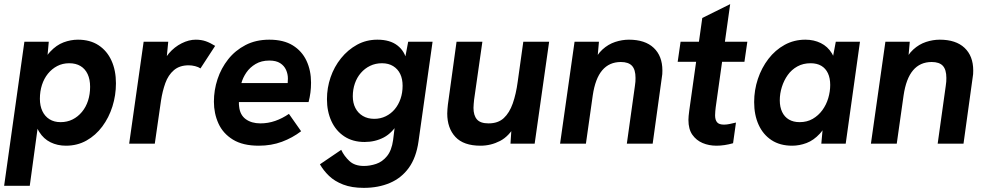

<svg xmlns="http://www.w3.org/2000/svg" viewBox="-22 -695 4772 929"><path d="M-2 204 96 -493H214L202 -361L170 -354Q191 -413 221 -445Q251 -477 285.5 -490Q320 -503 355 -503Q414 -503 455 -476Q496 -449 517.5 -401.5Q539 -354 539 -292Q539 -234 522 -180Q505 -126 473 -83Q441 -40 396.5 -15Q352 10 297 10Q256 10 222.5 -6.5Q189 -23 168 -56.5Q147 -90 144 -140L168 -133L122 204ZM271 -104Q303 -104 329 -117Q355 -130 374.5 -153.5Q394 -177 404 -208Q414 -239 414 -275Q414 -311 402 -336.5Q390 -362 367.5 -375.5Q345 -389 313 -389Q281 -389 255 -375.5Q229 -362 210 -338.5Q191 -315 181 -284Q171 -253 171 -217Q171 -183 183 -157.5Q195 -132 217.5 -118Q240 -104 271 -104Z M603 0 673 -493H792L779 -359L758 -362Q768 -405 795 -436.5Q822 -468 857 -485.5Q892 -503 925 -503Q952 -503 973.5 -495.5Q995 -488 1019 -473L948 -364Q938 -371 922 -375Q906 -379 891 -379Q847 -379 819.5 -355.5Q792 -332 778 -293Q764 -254 757 -208L727 0Z M1230 10Q1153 10 1105 -19.5Q1057 -49 1035 -97.5Q1013 -146 1013 -203Q1013 -259 1030.5 -312Q1048 -365 1082 -408Q1116 -451 1166 -477Q1216 -503 1281 -503Q1350 -503 1394.5 -475.5Q1439 -448 1461 -401Q1483 -354 1483 -295Q1483 -270 1480 -247Q1477 -224 1471 -201H1134Q1134 -195 1134 -190Q1134 -185 1135 -180Q1139 -139 1167 -118.5Q1195 -98 1238 -98Q1275 -98 1309.5 -110Q1344 -122 1376 -144L1435 -60Q1393 -28 1342 -9Q1291 10 1230 10ZM1366 -270Q1369 -283 1370 -293Q1371 -303 1371 -315Q1371 -337 1362 -357Q1353 -377 1333.5 -389.5Q1314 -402 1281 -402Q1243 -402 1215 -385.5Q1187 -369 1170 -344Q1153 -319 1146 -293H1407Z M1738 214Q1680 214 1638.5 198Q1597 182 1570 156Q1543 130 1526 100L1629 30Q1643 60 1668.5 84Q1694 108 1739 108Q1768 108 1798 98Q1828 88 1850.5 60.5Q1873 33 1880 -17L1893 -122L1909 -107Q1877 -52 1835 -30Q1793 -8 1742 -8Q1685 -8 1644 -35Q1603 -62 1581.5 -109Q1560 -156 1560 -215Q1560 -270 1577.5 -321Q1595 -372 1628 -413Q1661 -454 1705.5 -478.5Q1750 -503 1804 -503Q1865 -503 1901 -475Q1937 -447 1946 -400L1933 -387L1953 -493H2071L2003 -11Q1992 67 1956.5 116.5Q1921 166 1865 190Q1809 214 1738 214ZM1789 -120Q1819 -120 1844.5 -132.5Q1870 -145 1888 -166.5Q1906 -188 1916 -217Q1926 -246 1926 -280Q1926 -313 1914.5 -337Q1903 -361 1880.5 -375Q1858 -389 1826 -389Q1795 -389 1769 -376.5Q1743 -364 1724 -342Q1705 -320 1695 -291Q1685 -262 1685 -229Q1685 -197 1697.5 -172.5Q1710 -148 1733.5 -134Q1757 -120 1789 -120Z M2303 10Q2221 10 2181.5 -32.5Q2142 -75 2142 -146Q2142 -157 2143 -167Q2144 -177 2145 -188L2187 -493H2312L2272 -213Q2271 -202 2270 -192Q2269 -182 2269 -173Q2269 -137 2285.5 -117.5Q2302 -98 2342 -98Q2388 -98 2415.5 -123.5Q2443 -149 2459 -194.5Q2475 -240 2483 -300L2510 -493H2635L2565 0H2448L2455 -107L2473 -93Q2442 -36 2397.5 -13Q2353 10 2303 10Z M2688 0 2758 -493H2876L2866 -381L2846 -385Q2865 -430 2893 -455.5Q2921 -481 2954.5 -492Q2988 -503 3021 -503Q3099 -503 3141 -463.5Q3183 -424 3183 -354Q3183 -345 3182.5 -336.5Q3182 -328 3180 -318L3136 0H3011L3050 -279Q3052 -291 3052.5 -300Q3053 -309 3053 -318Q3053 -358 3036 -376.5Q3019 -395 2982 -395Q2926 -395 2892 -355Q2858 -315 2846 -233L2813 0Z M3445 10Q3408 10 3377.5 -3Q3347 -16 3328 -43Q3309 -70 3309 -115Q3309 -124 3310 -134Q3311 -144 3313 -160L3376 -608L3511 -675L3441 -176Q3440 -167 3439 -157Q3438 -147 3438 -137Q3438 -115 3447.5 -103.5Q3457 -92 3481 -92Q3494 -92 3508 -95Q3522 -98 3539 -102L3525 -2Q3504 4 3483.5 7Q3463 10 3445 10ZM3257 -396 3271 -493H3594L3580 -396Z M3811 10Q3752 10 3711 -17Q3670 -44 3648.5 -91.5Q3627 -139 3627 -201Q3627 -259 3645 -313Q3663 -367 3696 -410Q3729 -453 3774.5 -478Q3820 -503 3875 -503Q3916 -503 3949.5 -486.5Q3983 -470 4003 -437Q4023 -404 4022 -353L3997 -360L4022 -493H4139L4070 0H3952L3964 -132L3995 -139Q3974 -80 3944.5 -48Q3915 -16 3880.5 -3Q3846 10 3811 10ZM3847 -104Q3883 -104 3910.5 -120Q3938 -136 3957 -162Q3976 -188 3985.5 -220Q3995 -252 3995 -284Q3995 -317 3984 -340.5Q3973 -364 3952 -376.5Q3931 -389 3900 -389Q3864 -389 3836 -373.5Q3808 -358 3789.5 -332Q3771 -306 3761 -274Q3751 -242 3751 -210Q3751 -177 3762.5 -153Q3774 -129 3795.5 -116.5Q3817 -104 3847 -104Z M4192 0 4262 -493H4380L4370 -381L4350 -385Q4369 -430 4397 -455.5Q4425 -481 4458.5 -492Q4492 -503 4525 -503Q4603 -503 4645 -463.5Q4687 -424 4687 -354Q4687 -345 4686.5 -336.5Q4686 -328 4684 -318L4640 0H4515L4554 -279Q4556 -291 4556.5 -300Q4557 -309 4557 -318Q4557 -358 4540 -376.5Q4523 -395 4486 -395Q4430 -395 4396 -355Q4362 -315 4350 -233L4317 0Z"/></svg>

Font: Hanken Grotesk
Style: Bold Italic
Weight: 700
Italic angle: -8°
Designer: Alfredo Marco Pradil
Foundry: Hanken Design Co.
Version: Version 3.013